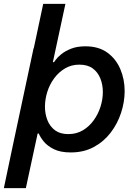

<svg xmlns="http://www.w3.org/2000/svg" viewBox="-37 -780 710 995"><path d="M-17 195 24 0 35 -52 137 -530H138L187 -760H302L237 -458H243Q243 -458 252 -470.5Q261 -483 280.5 -499Q300 -515 331 -527.5Q362 -540 406 -540Q474 -540 519 -507.5Q564 -475 586.5 -422Q609 -369 609 -308Q609 -252 590.5 -195.5Q572 -139 536.5 -92.5Q501 -46 449 -18Q397 10 330 10Q276 10 242 -7Q208 -24 189.5 -47Q171 -70 164 -88H158L97 195ZM196 -227Q196 -189 209 -156.5Q222 -124 248.5 -104.5Q275 -85 317 -85Q359 -85 392 -104.5Q425 -124 448.5 -156.5Q472 -189 484 -227.5Q496 -266 496 -303Q496 -341 483 -373.5Q470 -406 443.5 -425.5Q417 -445 374 -445Q333 -445 300 -425.5Q267 -406 243.5 -374Q220 -342 208 -303.5Q196 -265 196 -227Z"/></svg>

Font: Be Vietnam Pro Medium
Style: Italic
Weight: 500
Italic angle: -12°
Designer: Lam Bao, Tony Le, Vietanh Nguyen
Foundry: Yellow Type Foundry
Version: Version 1.002; ttfautohint (v1.8.3)